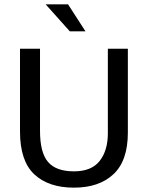

<svg xmlns="http://www.w3.org/2000/svg" viewBox="-20 -854 680 883"><path d="M72 -630H164V-253Q164 -152 201 -109Q238 -66 320 -66Q401 -66 438.5 -114Q476 -162 476 -241V-630H568V-244Q568 -115 502 -53Q436 9 320 9Q203 9 137.5 -52.5Q72 -114 72 -249ZM190 -834H293L373 -710H301Z"/></svg>

Font: Mukta
Style: Regular
Weight: 400
Designer: Girish Dalvi and Yashodeep Gholap
Foundry: Ek Type
Version: Version 2.538;PS 1.001;hotconv 16.6.51;makeotf.lib2.5.65220;